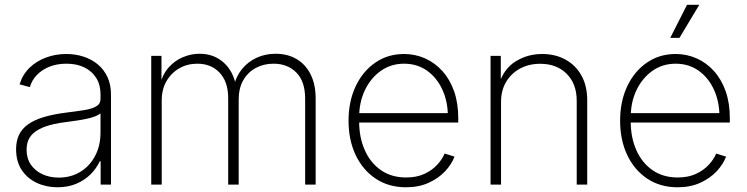

<svg xmlns="http://www.w3.org/2000/svg" viewBox="-20 -773 3127 804"><path d="M221.2 11.2Q173.8 11.2 134.3 -7.1Q94.7 -25.4 71 -61Q47.4 -96.7 47.4 -147.9Q47.4 -182.6 59.6 -208.3Q71.8 -233.9 97.4 -252.2Q123 -270.5 162.6 -282.5Q202.1 -294.4 255.9 -301.3Q298.8 -306.6 331.5 -311.8Q364.3 -316.9 382.6 -327.4Q400.9 -337.9 400.9 -358.4V-378.4Q400.9 -417.5 383.3 -446Q365.7 -474.6 333.7 -490.5Q301.8 -506.3 258.3 -506.3Q218.8 -506.3 187 -493.7Q155.3 -481 134.3 -459Q113.3 -437 105 -408.2L62 -419.9Q74.7 -460.9 103.5 -489Q132.3 -517.1 172.4 -532Q212.4 -546.9 257.8 -546.9Q295.4 -546.9 329.1 -536.1Q362.8 -525.4 388.9 -503.9Q415 -482.4 429.9 -450.7Q444.8 -418.9 444.8 -376V0H401.4V-97.7H397.9Q383.8 -67.4 358.9 -42.7Q334 -18.1 299.3 -3.4Q264.6 11.2 221.2 11.2ZM226.1 -29.3Q276.9 -29.3 316.4 -53.5Q356 -77.6 378.4 -120.4Q400.9 -163.1 400.9 -218.3V-298.3Q392.1 -291 377.2 -285.4Q362.3 -279.8 343.3 -275.6Q324.2 -271.5 302.7 -268.3Q281.2 -265.1 259.3 -262.2Q200.7 -255.4 163.3 -240.7Q126 -226.1 108.6 -203.1Q91.3 -180.2 91.3 -146.5Q91.3 -109.9 109.1 -83.7Q127 -57.6 157.5 -43.5Q188 -29.3 226.1 -29.3Z M613.3 0V-539.1H656.2V-415.5H648.9Q660.2 -460.9 685.8 -490Q711.4 -519 745.6 -533.4Q779.8 -547.9 815.4 -547.9Q876 -547.9 917 -510.7Q958 -473.6 968.8 -410.2H958.5Q968.3 -453.1 993.4 -483.9Q1018.6 -514.6 1054.7 -531.2Q1090.8 -547.9 1133.8 -547.9Q1184.1 -547.9 1221.7 -525.9Q1259.3 -503.9 1280.5 -461.9Q1301.8 -419.9 1301.8 -360.4V0H1257.8V-359.4Q1257.8 -432.1 1220.9 -469.2Q1184.1 -506.3 1125.5 -506.3Q1084 -506.3 1050.8 -488.3Q1017.6 -470.2 998.5 -436.8Q979.5 -403.3 979.5 -356.4V0H935.5V-362.3Q935.5 -430.2 899.9 -468.3Q864.3 -506.3 806.2 -506.3Q764.6 -506.3 731 -487.1Q697.3 -467.8 677.2 -433.3Q657.2 -398.9 657.2 -352.1V0Z M1680.2 11.2Q1607.4 11.2 1553.2 -24.9Q1499 -61 1469.2 -124Q1439.5 -187 1439.5 -267.6Q1439.5 -348.1 1469.2 -411.4Q1499 -474.6 1551.5 -510.7Q1604 -546.9 1671.9 -546.9Q1719.2 -546.9 1760.5 -528.3Q1801.8 -509.8 1833 -474.9Q1864.3 -439.9 1881.6 -390.6Q1898.9 -341.3 1898.9 -279.3V-259.8H1466.3V-299.3H1875L1855.5 -284.7Q1855.5 -347.7 1832.3 -397.9Q1809.1 -448.2 1767.8 -477.3Q1726.6 -506.3 1671.9 -506.3Q1617.7 -506.3 1575.2 -476.6Q1532.7 -446.8 1508.3 -396Q1483.9 -345.2 1483.9 -281.7V-264.6Q1483.9 -197.3 1507.6 -144Q1531.2 -90.8 1575.4 -60.3Q1619.6 -29.8 1680.7 -29.8Q1724.6 -29.8 1756.8 -44.7Q1789.1 -59.6 1810.5 -82.8Q1832 -106 1841.8 -129.9L1883.3 -117.2Q1871.1 -85 1843.8 -55.7Q1816.4 -26.4 1775.1 -7.6Q1733.9 11.2 1680.2 11.2Z M2078.1 -346.7V0H2034.2V-539.1H2077.1V-417.5H2068.4Q2088.4 -483.9 2138.4 -515.4Q2188.5 -546.9 2250 -546.9Q2305.7 -546.9 2348.1 -523.4Q2390.6 -500 2414.8 -456.8Q2439 -413.6 2439 -353V0H2395V-351.1Q2395 -421.9 2353 -463.9Q2311 -505.9 2242.2 -505.9Q2195.3 -505.9 2158.2 -486.1Q2121.1 -466.3 2099.6 -430.4Q2078.1 -394.5 2078.1 -346.7Z M2817.4 11.2Q2744.6 11.2 2690.4 -24.9Q2636.2 -61 2606.4 -124Q2576.7 -187 2576.7 -267.6Q2576.7 -348.1 2606.4 -411.4Q2636.2 -474.6 2688.7 -510.7Q2741.2 -546.9 2809.1 -546.9Q2856.4 -546.9 2897.7 -528.3Q2939 -509.8 2970.2 -474.9Q3001.5 -439.9 3018.8 -390.6Q3036.1 -341.3 3036.1 -279.3V-259.8H2603.5V-299.3H3012.2L2992.7 -284.7Q2992.7 -347.7 2969.5 -397.9Q2946.3 -448.2 2905 -477.3Q2863.8 -506.3 2809.1 -506.3Q2754.9 -506.3 2712.4 -476.6Q2669.9 -446.8 2645.5 -396Q2621.1 -345.2 2621.1 -281.7V-264.6Q2621.1 -197.3 2644.8 -144Q2668.5 -90.8 2712.6 -60.3Q2756.8 -29.8 2817.9 -29.8Q2861.8 -29.8 2894 -44.7Q2926.3 -59.6 2947.8 -82.8Q2969.2 -106 2979 -129.9L3020.5 -117.2Q3008.3 -85 2981 -55.7Q2953.6 -26.4 2912.4 -7.6Q2871.1 11.2 2817.4 11.2ZM2786.6 -614.3 2856.9 -752.9H2908.2L2825.2 -614.3Z"/></svg>

Font: Inter 18pt ExtraLight
Style: Regular
Weight: 250
Designer: Rasmus Andersson
Foundry: rsms
Version: Version 4.001;git-66647c0bb